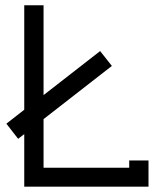

<svg xmlns="http://www.w3.org/2000/svg" viewBox="-20 -699 611 719"><path d="M47.9 -179.2 3.9 -235.8 70.8 -288.1V-679.2H143.1V-342.8L355 -507.8L398.9 -452.1L143.1 -252.9V-70.8H463.9V-98.1H536.1V0H70.8V-196.8Z"/></svg>

Font: Rawengulk
Style: Bold
Weight: 700
Version: Version 0.92